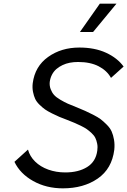

<svg xmlns="http://www.w3.org/2000/svg" viewBox="-20 -1020 696 1050"><path d="M417 -845 526 -1000H617L489 -845ZM324 10Q233 10 161.5 -30Q90 -70 59 -135L133 -202Q143 -165 172 -136.5Q201 -108 244 -92.5Q287 -77 337 -77Q409 -77 456.5 -106.5Q504 -136 512 -196Q515 -216 511.5 -234Q508 -252 501.5 -265.5Q495 -279 481 -292Q467 -305 455 -313.5Q443 -322 421.5 -332.5Q400 -343 386.5 -348.5Q373 -354 348 -364Q319 -375 304.5 -381Q290 -387 265 -399.5Q240 -412 226.5 -421.5Q213 -431 196.5 -447Q180 -463 172.5 -479Q165 -495 160.5 -517.5Q156 -540 159 -565Q171 -657 243 -708.5Q315 -760 414 -760Q498 -760 560 -731.5Q622 -703 656 -656L587 -594Q565 -634 519.5 -657.5Q474 -681 407 -681Q383 -681 362 -677Q341 -673 322 -664Q303 -655 288.5 -642.5Q274 -630 264.5 -612Q255 -594 252 -572Q250 -551 257 -532.5Q264 -514 275.5 -501Q287 -488 310 -474.5Q333 -461 351 -453Q369 -445 400 -433Q431 -420 446 -413.5Q461 -407 488.5 -393Q516 -379 530.5 -368Q545 -357 563.5 -338.5Q582 -320 590.5 -301Q599 -282 603.5 -256Q608 -230 605 -201Q592 -97 514.5 -43.5Q437 10 324 10Z"/></svg>

Font: Orkney
Style: Italic
Weight: 400
Italic angle: -7°
Designer: Samuel Oakes and Alfredo Marco Pradil
Foundry: Alfredo Marco Pradil
Version: 1.0; ttfautohint (v1.5)